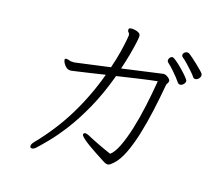

<svg xmlns="http://www.w3.org/2000/svg" viewBox="-110 -881 1219 1070"><g transform="rotate(15 500.0 -346.5)"><path d="M762 -543Q773 -543 786.5 -532Q800 -521 800 -513Q800 -506 795 -499Q790 -492 789 -488Q775 -409 758 -332Q741 -255 720.5 -188.5Q700 -122 675.5 -71.5Q651 -21 622 5Q614 12 605.5 18.5Q597 25 587 25Q580 25 569 19Q567 18 551 7.5Q535 -3 512 -18Q489 -33 466 -49.5Q443 -66 428 -80Q413 -94 413 -101Q413 -104 416 -107Q418 -111 425 -111Q432 -111 444 -105Q473 -89 512.5 -70Q552 -51 587 -36Q610 -52 632.5 -98Q655 -144 675 -208.5Q695 -273 711 -347.5Q727 -422 739 -495Q699 -491 636 -482Q573 -473 507 -463Q466 -352 418.5 -267Q371 -182 325 -121.5Q279 -61 241 -22Q203 17 181 37Q169 48 158 48Q147 48 147 37Q147 26 160 12Q261 -92 332 -209Q403 -326 450 -455Q403 -448 363 -442Q323 -436 297 -432.5Q271 -429 265 -428Q261 -427 258 -427Q255 -427 253 -427Q238 -427 227.5 -437Q217 -447 211.5 -458.5Q206 -470 206 -476Q206 -483 212 -484H215Q220 -484 225.5 -482.5Q231 -481 235 -479Q240 -477 248 -476.5Q256 -476 263 -476L467 -503Q485 -555 496 -599Q507 -643 512 -670.5Q517 -698 517 -699Q517 -711 511.5 -715.5Q506 -720 506 -728Q506 -738 512 -739.5Q518 -741 521 -741Q530 -741 542.5 -738.5Q555 -736 565 -729.5Q575 -723 575 -711Q575 -702 568.5 -672Q562 -642 550.5 -600Q539 -558 523 -511L758 -543ZM966 -590Q966 -580 957 -570.5Q948 -561 937 -561Q928 -561 923 -569Q917 -579 901 -597Q885 -615 867.5 -633.5Q850 -652 839 -660Q833 -665 833 -672Q833 -680 840 -686.5Q847 -693 856 -693Q862 -693 868 -690Q876 -684 890.5 -671.5Q905 -659 920.5 -644Q936 -629 948.5 -616.5Q961 -604 964 -598Q966 -592 966 -590ZM892 -537Q892 -527 883 -518Q874 -509 864 -509Q854 -509 849 -517Q831 -543 807 -570.5Q783 -598 768 -611Q763 -615 763 -623Q763 -631 769.5 -638.5Q776 -646 784 -646Q790 -646 807.5 -631.5Q825 -617 844.5 -597Q864 -577 878 -560Q892 -543 892 -537Z"/></g></svg>

Font: Moon Stars Kai T Light
Style: Regular
Weight: 300
Designer: GuiWonder
Version: Version 1.101